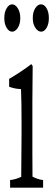

<svg xmlns="http://www.w3.org/2000/svg" viewBox="-20 -801 258 892"><path d="M26.9 35.6Q52.7 32.7 78.6 20.5Q80.1 -174.3 80.1 -175.8Q80.1 -199.2 80.1 -232.4Q80.1 -281.7 79.6 -314.7Q79.1 -347.7 77.6 -387.2Q50.3 -387.7 22.5 -397.9Q22.5 -411.1 22.5 -434.6Q74.2 -464.4 126 -503.4Q128.9 -494.6 131.8 -496.1Q131.3 -410.6 130.4 -334.5Q130.4 -207.5 130.4 -89.8Q130.9 -38.1 130.9 3.4Q130.9 14.6 130.9 16.1V19.5Q155.8 32.7 180.2 35.6Q180.2 58.1 180.2 70.8H26.9Q26.9 58.1 26.9 35.6ZM171.1 -653.8Q156.7 -653.8 144.5 -671.4Q132.3 -689 132.3 -717Q132.3 -745.1 143.8 -762.9Q155.3 -780.8 170.4 -780.8Q185.5 -780.8 196.3 -762.9Q207 -745.1 207 -717Q207 -689 196.3 -671.4Q185.5 -653.8 171.1 -653.8ZM36.4 -653.8Q22 -653.8 11 -671.4Q0 -689 0 -717Q0 -745.1 11 -762.9Q22 -780.8 36.4 -780.8Q50.8 -780.8 62.5 -762.9Q74.2 -745.1 74.2 -717Q74.2 -689 62.5 -671.4Q50.8 -653.8 36.4 -653.8Z"/></svg>

Font: Scarab Serif
Style: Condensed-Light
Weight: 300
Designer: John Roberts
Foundry: Scarab
Version: 1.0